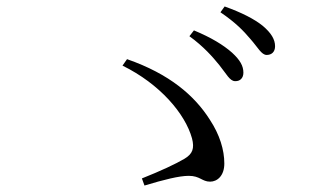

<svg xmlns="http://www.w3.org/2000/svg" viewBox="-20 -731 1040 594"><path d="M659 -529C680 -503 691 -480 707 -480C722 -479 733 -489 733 -506C733 -527 723 -545 698 -568C671 -592 633 -615 580 -637L566 -619C610 -587 638 -555 659 -529ZM755 -610C778 -584 789 -561 805 -561C820 -561 831 -570 831 -588C831 -609 819 -629 793 -651C767 -672 728 -692 675 -711L662 -693C709 -661 733 -636 755 -610ZM419 -179 427 -157C487 -175 534 -187 564 -187C599 -187 605 -169 630 -169C652 -169 674 -187 674 -225C674 -267 660 -314 629 -361C582 -435 505 -502 373 -548L359 -528C475 -471 553 -379 574 -303C582 -272 576 -255 551 -240C524 -224 477 -202 419 -179Z"/></svg>

Font: Harano Aji Mincho TW
Style: Regular
Weight: 400
Foundry: Masamichi Hosoda
Version: HaranoAjiMinchoTW-Regular version 20230610;ttx 4.39.4